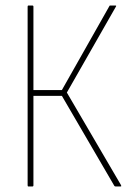

<svg xmlns="http://www.w3.org/2000/svg" viewBox="-20 -675 473 695"><path d="M83 0Q80 0 80 -4V-651Q80 -655 83 -655H97Q101 -655 101 -651V-349H204L376 -653Q377 -655 377.5 -655Q378 -655 379 -655H398Q400 -655 400.5 -654Q401 -653 399 -650L222 -340L418 -5Q419 -3 419 -1.5Q419 0 416 0H399Q397 0 396 -0.5Q395 -1 394 -2L204 -328H101V-4Q101 0 97 0Z"/></svg>

Font: Sofia Sans Condensed Thin
Style: Regular
Weight: 250
Version: Version 4.100